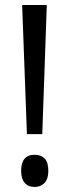

<svg xmlns="http://www.w3.org/2000/svg" viewBox="-20 -734 275 763"><path d="M148 -201H87L68 -714H166ZM64 -55Q64 -87 77.5 -103Q91 -119 118 -119Q143 -119 157.5 -104Q172 -89 172 -55Q172 -22 156.5 -6.5Q141 9 118 9Q92 9 78 -7.5Q64 -24 64 -55Z"/></svg>

Font: Noto Sans Thai ExtraCondensed
Style: Regular
Weight: 400
Width: 2
Designer: Monotype Design Team
Foundry: Monotype Imaging Inc.
Version: Version 2.002